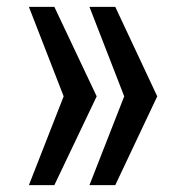

<svg xmlns="http://www.w3.org/2000/svg" viewBox="-20 -607 515 558"><path d="M64 -69 165 -327 64 -587H138L261 -327L138 -69ZM240 -69 341 -327 240 -587H315L437 -327L315 -69Z"/></svg>

Font: Farlight84_Sys_V01
Style: Regular
Weight: 400
Designer: Ryoko NISHIZUKA  (kana, bopomofo & ideographs); Paul D. Hunt (Latin, Greek & Cyrillic); Sandoll Communications , Soo-you
Foundry: Adobe
Version: Version 2.004;October 29, 2024;FontCreator 14.0.0.2814 64-bi